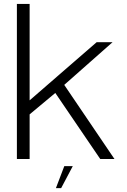

<svg xmlns="http://www.w3.org/2000/svg" viewBox="-20 -805 645 972"><path d="M257.5 -338 487.5 0H559.5L302 -380ZM65.5 0H130V-226L262.5 -336.5L301 -371.5L550 -591.5H469.5L130 -297V-785H65.5ZM263 147.5H289.5L348.5 36H305.5Z"/></svg>

Font: Anybody SemiExpanded Light
Style: Regular
Weight: 300
Width: 6
Version: Version 1.113;gftools[0.9.25]